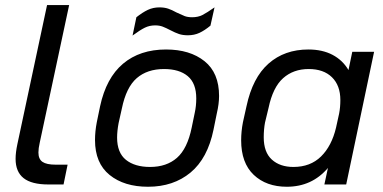

<svg xmlns="http://www.w3.org/2000/svg" viewBox="-20 -710 1475 739"><path d="M40 -98.6Q40 -123 46.9 -155.3L161.1 -690.4H246.1L132.8 -160.2Q127.9 -138.7 127.9 -123Q127.9 -97.7 143.6 -86.9Q159.2 -76.2 194.3 -76.2H240.2L224.6 0H166Q101.6 0 70.8 -24.4Q40 -48.8 40 -98.6Z M345.7 -170.9Q345.7 -204.1 352.5 -239.3L365.2 -300.8Q388.7 -410.2 453.6 -464.8Q518.6 -519.5 619.1 -519.5Q710.9 -519.5 767.1 -474.6Q823.2 -429.7 823.2 -340.8Q823.2 -310.5 814.5 -273.4L801.8 -210.9Q779.3 -100.6 713.4 -45.9Q647.5 8.8 549.8 8.8Q458 8.8 401.9 -36.6Q345.7 -82 345.7 -170.9ZM717.8 -218.8 729.5 -275.4Q735.4 -301.8 735.4 -331.1Q735.4 -389.6 702.6 -417Q669.9 -444.3 611.3 -444.3Q546.9 -444.3 506.3 -409.2Q465.8 -374 449.2 -293L436.5 -236.3Q430.7 -205.1 430.7 -180.7Q430.7 -122.1 464.8 -94.7Q499 -67.4 557.6 -67.4Q621.1 -67.4 661.1 -102.5Q701.2 -137.7 717.8 -218.8ZM504.9 -643.6Q528.3 -662.1 548.8 -671.9Q569.3 -681.6 593.8 -681.6Q612.3 -681.6 627 -676.8Q641.6 -671.9 659.2 -662.1Q677.7 -653.3 689.9 -648.4Q702.1 -643.6 719.7 -643.6Q742.2 -643.6 759.3 -652.3Q776.4 -661.1 805.7 -681.6L790 -611.3Q767.6 -592.8 747.6 -583.5Q727.5 -574.2 703.1 -574.2Q683.6 -574.2 668.9 -579.1Q654.3 -584 635.7 -593.8Q619.1 -602.5 606.4 -607.4Q593.8 -612.3 577.1 -612.3Q555.7 -612.3 537.6 -603.5Q519.5 -594.7 490.2 -573.2Z M908.2 -169.9Q908.2 -204.1 915 -239.3L928.7 -300.8Q952.1 -411.1 1013.7 -465.3Q1075.2 -519.5 1167 -519.5Q1220.7 -519.5 1259.8 -499Q1298.8 -478.5 1321.3 -440.4L1335.9 -510.7H1419.9L1312.5 0H1228.5L1242.2 -63.5Q1180.7 8.8 1084 8.8Q1004.9 8.8 956.5 -37.1Q908.2 -83 908.2 -169.9ZM1273.4 -218.8 1285.2 -272.5Q1290 -296.9 1290 -325.2Q1290 -380.9 1257.8 -412.6Q1225.6 -444.3 1168 -444.3Q1109.4 -444.3 1069.8 -409.2Q1030.3 -374 1013.7 -294.9L1000 -238.3Q995.1 -211.9 995.1 -181.6Q995.1 -124 1026.4 -95.7Q1057.6 -67.4 1109.4 -67.4Q1174.8 -67.4 1215.8 -107.9Q1256.8 -148.4 1273.4 -218.8Z"/></svg>

Font: Dinish Expanded
Style: Italic
Weight: 400
Width: 7
Italic angle: -12°
Designer: Charles Nix
Foundry: Playbeing
Version: Version 2.005; ttfautohint (v1.8.3)